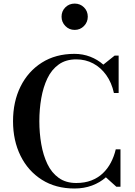

<svg xmlns="http://www.w3.org/2000/svg" viewBox="-20 -1068 774 1098"><path d="M406 10Q298.5 10 219.5 -40Q140.5 -90 97.5 -177Q54.5 -264 54.5 -375Q54.5 -486.5 97.5 -573.2Q140.5 -660 219.5 -710Q298.5 -760 406 -760Q453.5 -760 495.8 -743.8Q538 -727.5 571 -698.5L635.5 -750H658.5V-536H631.5Q618.5 -595.5 587.5 -638.8Q556.5 -682 512.8 -705.2Q469 -728.5 416 -728.5Q356.5 -728.5 315.8 -699.2Q275 -670 251 -619.8Q227 -569.5 216 -506.2Q205 -443 205 -375Q205 -307 216 -243.8Q227 -180.5 251 -130.2Q275 -80 315.8 -50.8Q356.5 -21.5 416 -21.5Q464.5 -21.5 502.2 -36Q540 -50.5 567.8 -76.8Q595.5 -103 614 -138.2Q632.5 -173.5 642 -214H669V0H645.5L585.5 -54Q552 -24 506.2 -7Q460.5 10 406 10ZM407 -897Q375.5 -897 353.8 -919.2Q332 -941.5 332 -972.5Q332 -1004.5 353.8 -1026Q375.5 -1047.5 407 -1047.5Q438.5 -1047.5 460.2 -1026Q482 -1004.5 482 -972.5Q482 -941.5 460.2 -919.2Q438.5 -897 407 -897Z"/></svg>

Font: Bodoni Moda 9pt SemiBold
Style: Regular
Weight: 600
Designer: Owen Earl
Foundry: indestructible type
Version: Version 2.005